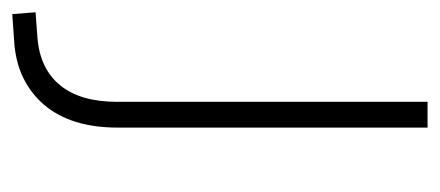

<svg xmlns="http://www.w3.org/2000/svg" viewBox="-280 -302 717 313"><g transform="rotate(90 78.5 -145.5)"><path d="M-55 193 -58 155 -17 152Q34 148 61 115Q88 82 88 22V-484H130V21Q130 60 120.5 90Q111 120 92.5 141.5Q74 163 48 175.5Q22 188 -12 190Z"/></g></svg>

Font: Nunito Sans 12pt ExtraLight 12pt ExtraLight
Style: Regular
Weight: 250
Version: Version 3.101;gftools[0.9.27]